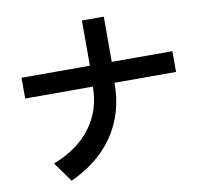

<svg xmlns="http://www.w3.org/2000/svg" viewBox="-89 -812 1098 1029"><g transform="rotate(-10 460.0 -297.0)"><path d="M871 -356H536V-353Q536 -193 455.5 -72Q375 49 219 121L142 14Q276 -38 347 -133Q418 -228 418 -353V-356H50V-469H422V-715H541V-469H871Z"/></g></svg>

Font: LINE Seed Sans KR Bold
Style: Regular
Weight: 700
Designer: LINE BX Design & Sandoll Inc & Dalton Maag Ltd
Foundry: Sandoll Inc.
Version: Version 1.000